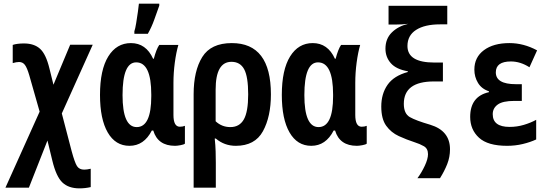

<svg xmlns="http://www.w3.org/2000/svg" viewBox="-20 -792 3040 1056"><path d="M479 237V136Q459 141 443 141Q416 141 403.5 121.5Q391 102 374 39L320 -168L490 -546H366L274 -326L252 -415Q233 -494 200.5 -523.5Q168 -553 112 -553Q74 -553 50 -545V-445Q70 -451 85 -451Q105 -451 117 -435Q129 -419 141 -378L198 -178L10 240H139L241 -19L268 92Q289 179 323 211.5Q357 244 417 244Q449 244 479 237Z M793 -606Q814 -643 828.5 -684Q843 -725 856 -761V-772H744Q743 -759 738.5 -727.5Q734 -696 729 -665Q724 -634 719 -620V-606ZM815 -74H823Q848 10 943 10Q954 10 973 6.5Q992 3 997 -2V-100Q985 -95 969 -95Q934 -95 934 -160V-336Q934 -392 941.5 -448Q949 -504 961 -545H856Q840 -522 826 -469H822Q783 -555 700 -555Q621 -555 575.5 -481.5Q530 -408 530 -270Q530 -137 572.5 -63.5Q615 10 692 10Q772 10 815 -74ZM654 -269Q654 -449 729 -449Q812 -449 812 -272V-263Q812 -93 732 -93Q654 -93 654 -269Z M1166 -125V-299Q1166 -452 1253 -452Q1301 -452 1323 -411Q1345 -370 1345 -273Q1345 -177 1321 -135Q1297 -93 1247 -93Q1200 -93 1166 -125ZM1167 240V103Q1167 75 1166 41Q1165 7 1161 -30H1167Q1214 10 1277 10Q1382 10 1426 -70Q1470 -150 1470 -273Q1470 -555 1255 -555Q1140 -555 1092.5 -478.5Q1045 -402 1045 -274V240Z M1815 -74H1823Q1848 10 1943 10Q1954 10 1973 6.5Q1992 3 1997 -2V-100Q1985 -95 1969 -95Q1934 -95 1934 -160V-336Q1934 -392 1941.5 -448Q1949 -504 1961 -545H1856Q1840 -522 1826 -469H1822Q1783 -555 1700 -555Q1621 -555 1575.5 -481.5Q1530 -408 1530 -270Q1530 -137 1572.5 -63.5Q1615 10 1692 10Q1772 10 1815 -74ZM1654 -269Q1654 -449 1729 -449Q1812 -449 1812 -272V-263Q1812 -93 1732 -93Q1654 -93 1654 -269Z M2400 188Q2424 150 2439.5 111Q2455 72 2455 29Q2455 -73 2346 -106Q2267 -129 2234 -148Q2201 -167 2201 -221Q2201 -344 2366 -344H2416V-448H2369Q2221 -448 2221 -539Q2221 -597 2268.5 -627.5Q2316 -658 2400 -658H2440V-760H2117V-657H2155Q2189 -657 2225 -661Q2170 -648 2135 -613.5Q2100 -579 2100 -524Q2100 -478 2129.5 -444.5Q2159 -411 2223 -400V-396Q2146 -375 2111.5 -325.5Q2077 -276 2077 -206Q2077 -138 2104 -100.5Q2131 -63 2173.5 -43.5Q2216 -24 2262 -9Q2288 -1 2311 12Q2334 25 2334 56Q2334 82 2316.5 119.5Q2299 157 2276 188Z M2929 -25V-133Q2900 -117 2862 -105.5Q2824 -94 2783 -94Q2690 -94 2690 -164Q2690 -197 2717.5 -217Q2745 -237 2809 -237H2850V-329H2817Q2707 -329 2707 -394Q2707 -454 2790 -454Q2842 -454 2892 -422L2934 -515Q2860 -555 2782 -555Q2694 -555 2641.5 -516Q2589 -477 2589 -409Q2589 -369 2609 -336Q2629 -303 2669 -290V-285Q2566 -262 2566 -149Q2566 -79 2614.5 -34.5Q2663 10 2769 10Q2814 10 2855.5 0Q2897 -10 2929 -25Z"/></svg>

Font: Noto Sans Mono UI Condensed
Style: Bold
Weight: 700
Width: 3
Designer: Monotype Design team
Foundry: Monotype Imaging Inc.
Version: 1.000